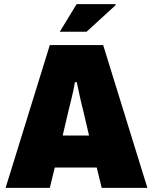

<svg xmlns="http://www.w3.org/2000/svg" viewBox="-20 -905 736 925"><path d="M7 0 220 -688H477L690 0H470L446 -98H244L220 0ZM282 -252H409L380 -376Q377 -387 373 -403.5Q369 -420 365 -438.5Q361 -457 357 -475.5Q353 -494 350 -509H341Q338 -490 333 -467Q328 -444 322 -420Q316 -396 311 -376ZM268 -752 349 -885H536L538 -881L397 -752Z"/></svg>

Font: Archivo SemiCondensed Black
Style: Regular
Weight: 900
Width: 4
Designer: Hector Gatti
Foundry: Omnibus-Type
Version: Version 2.001